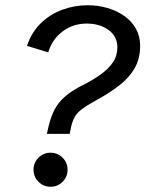

<svg xmlns="http://www.w3.org/2000/svg" viewBox="-20 -701 555 733"><path d="M159 -190 165 -217Q174 -255 188.5 -283Q203 -311 230 -334Q257 -357 300 -378Q337 -397 365.5 -417.5Q394 -438 411 -463Q428 -488 428 -520Q428 -562 394.5 -586.5Q361 -611 311 -611Q259 -611 219 -581Q179 -551 164 -501L83 -526Q100 -577 135 -611.5Q170 -646 217 -663.5Q264 -681 315 -681Q354 -681 390 -670.5Q426 -660 454 -640.5Q482 -621 498.5 -592Q515 -563 515 -527Q515 -477 494 -440.5Q473 -404 435.5 -375Q398 -346 347 -318Q312 -299 293 -284.5Q274 -270 265.5 -255Q257 -240 252 -219L246 -190ZM173 12Q146 12 127 -7Q108 -26 108 -53Q108 -80 127 -99Q146 -118 173 -118Q200 -118 219 -99Q238 -80 238 -53Q238 -26 219 -7Q200 12 173 12Z"/></svg>

Font: Atkinson Hyperlegible Next
Style: Italic
Weight: 400
Italic angle: -12°
Designer: Elliott Scott, Megan Eiswerth, Linus Boman, Theodore Petrosky, Letters from Sweden
Foundry: Applied Design Works, Letters from Sweden
Version: Version 2.001